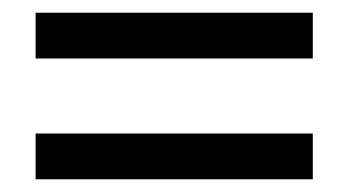

<svg xmlns="http://www.w3.org/2000/svg" viewBox="-20 -435 547 302"><path d="M36 -153H472V-225H36ZM36 -343H472V-415H36Z"/></svg>

Font: Charger Pro
Style: Regular
Weight: 400
Designer: Jasper
Foundry: Cannot Into Space Fonts
Version: Version 1.09